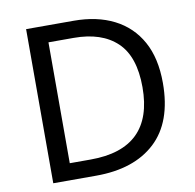

<svg xmlns="http://www.w3.org/2000/svg" viewBox="-80 -795 889 876"><g transform="rotate(-10 365.0 -357.0)"><path d="M669 -364Q669 -183 570.5 -91.5Q472 0 296 0H97V-714H317Q425 -714 504 -674Q583 -634 626 -556.5Q669 -479 669 -364ZM574 -361Q574 -504 503.5 -570.5Q433 -637 304 -637H187V-77H284Q574 -77 574 -361Z"/></g></svg>

Font: Noto Sans Tifinagh Azawagh
Style: Regular
Weight: 400
Designer: JamraPatel
Foundry: JamraPatel LLC
Version: Version 2.006; ttfautohint (v1.8.4.7-5d5b)